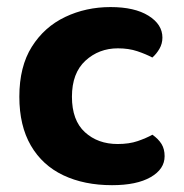

<svg xmlns="http://www.w3.org/2000/svg" viewBox="-20 -515 526 549"><path d="M317.1 -376.8Q262.8 -376.8 224.3 -341.5Q185.7 -306.1 185.7 -238.4Q185.7 -170.8 222.8 -137Q259.8 -103.2 316.4 -103.2Q349.2 -103.2 373.8 -111.6Q398.4 -120.1 415.8 -129.8Q432.9 -117.7 441.8 -103.4Q450.7 -89 450.7 -68.4Q450.7 -31.3 410.7 -8.4Q370.8 14.5 300.4 14.5Q220.8 14.5 160.9 -13.9Q101.1 -42.3 68.2 -98.9Q35.3 -155.6 35.3 -238.4Q35.3 -324.7 71.1 -381.5Q106.9 -438.2 166.4 -466.5Q225.8 -494.8 296.1 -494.8Q365 -494.8 404.7 -470Q444.4 -445.2 444.4 -407.5Q444.4 -390.2 435.9 -375.5Q427.4 -360.8 415.6 -350.5Q397.4 -360.2 372.8 -368.5Q348.2 -376.8 317.1 -376.8Z"/></svg>

Font: Baloo Bhaijaan 2
Style: Regular
Weight: 400
Designer: Sanskriti Dholi, Noopur Datye and Ek Type
Foundry: Ek Type
Version: Version 1.701